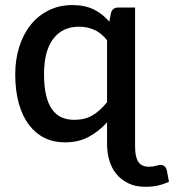

<svg xmlns="http://www.w3.org/2000/svg" viewBox="-20 -539 669 737"><path d="M391 -69.5V15.5C391 36.5 393.8 56.8 399.5 76.2C405.2 95.8 414 113 426 128C438 143 453.2 155.1 471.8 164.2C490.2 173.4 512.2 178 537.5 178C555.2 178 570.9 176.5 584.8 173.5C598.6 170.5 613.2 165.7 628.5 159L620.5 115C617.8 106.3 614.3 100.7 609.8 98C605.3 95.3 600.8 94 596.5 94C591.8 94 585.8 95.2 578.3 97.5C570.8 99.8 561.8 101 551.5 101C532.5 101 518.9 94.7 510.8 82C502.6 69.3 498.5 50 498.5 24V-510H433.5C419.2 -510 410 -503.2 406 -489.5L399.5 -456C390.8 -466 381.6 -474.9 371.8 -482.7C361.9 -490.6 351.3 -497.2 340 -502.7C328.7 -508.2 316.2 -512.4 302.8 -515.2C289.2 -518.1 274.3 -519.5 258 -519.5C224.3 -519.5 193.9 -512.7 166.8 -499.2C139.6 -485.7 116.5 -467.1 97.5 -443.2C78.5 -419.4 63.9 -391.3 53.8 -359C43.6 -326.7 38.5 -291.5 38.5 -253.5C38.5 -211.5 43.1 -174.2 52.3 -141.7C61.4 -109.2 74.3 -82 91 -60C107.7 -38 127.7 -21.2 151 -9.7C174.3 1.8 200.3 7.5 229 7.5C263.7 7.5 294.1 0.5 320.2 -13.5C346.4 -27.5 370 -46.2 391 -69.5ZM265 -79C247 -79 230.8 -82.2 216.5 -88.5C202.2 -94.8 190 -105 180 -119C170 -133 162.3 -151.1 157 -173.2C151.7 -195.4 149 -222.2 149 -253.5C149 -313.8 160.8 -359.4 184.5 -390.2C208.2 -421.1 241 -436.5 283 -436.5C304 -436.5 323.5 -432.6 341.5 -424.7C359.5 -416.9 376 -403.5 391 -384.5V-147C373.7 -125 355.2 -108.2 335.5 -96.5C315.8 -84.8 292.3 -79 265 -79Z"/></svg>

Font: Lato Semibold
Style: Regular
Weight: 600
Designer: Lukasz Dziedzic
Foundry: tyPoland Lukasz Dziedzic
Version: Version 2.006; 2014-01-15